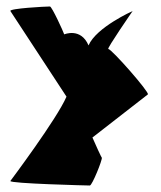

<svg xmlns="http://www.w3.org/2000/svg" viewBox="-20 -572 497 592"><path d="M12 -14C8 -6 251 0 257 0C264 0 296 -79 294 -86C294 -86 295 -80 265 -148L436 -281C441 -288 324 -421 314 -421C308 -421 389 -538 389 -538C389 -538 277 -488 253 -432C229 -488 178 -466 178 -466C176 -473 140 -552 134 -552C120 -552 8 -546 12 -538L185 -274C156 -206 12 -14 12 -14Z"/></svg>

Font: Ampere
Style: UltCnd
Weight: 400
Version: Version 1